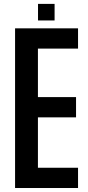

<svg xmlns="http://www.w3.org/2000/svg" viewBox="-20 -942 439 962"><path d="M55.5 0V-800H371V-698.5H170V-455.5H361V-354H170V-101.5H371V0ZM170.5 -839.5V-922.5H253.5V-839.5Z"/></svg>

Font: Big Shoulders Text Thin
Style: Bold
Weight: 700
Version: Version 2.002